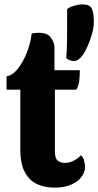

<svg xmlns="http://www.w3.org/2000/svg" viewBox="-20 -851 449 878"><path d="M228 7Q186 7 151 -8.5Q116 -24 94.5 -62Q73 -100 73 -166V-441H10V-502Q37 -506 61 -536Q85 -566 102.5 -610Q120 -654 125 -698Q143 -701 158 -701Q198 -701 213.5 -678Q229 -655 229 -635V-530H345Q345 -506 342.5 -482.5Q340 -459 329 -441H231V-159Q231 -127 244 -116.5Q257 -106 277 -106Q297 -106 317.5 -116.5Q338 -127 350 -141Q361 -132 365 -114.5Q369 -97 369 -88Q369 -66 354 -44Q339 -22 307.5 -7.5Q276 7 228 7ZM318 -572Q299 -572 283 -585Q286 -620 286.5 -660.5Q287 -701 287 -740Q287 -779 287 -809Q295 -817 317 -824Q339 -831 356 -831Q391 -831 400 -811.5Q409 -792 409 -751Q409 -724 400 -693.5Q391 -663 379.5 -637.5Q368 -612 359 -600Q350 -587 339.5 -579.5Q329 -572 318 -572Z"/></svg>

Font: Calistoga
Style: Regular
Weight: 400
Designer: Yvonne Schuttler, Eben Sorkin
Foundry: www.sorkintype.com
Version: Version 1.010; ttfautohint (v1.8.4.7-5d5b)